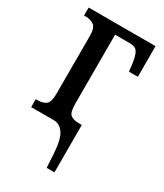

<svg xmlns="http://www.w3.org/2000/svg" viewBox="-187 -611 766 895"><g transform="rotate(30 195.5 -163.5)"><path d="M216 136Q211 58 190 29Q169 0 139 0H16V-43H26Q55 -43 71 -55.5Q87 -68 87 -111V-425Q87 -468 69 -480.5Q51 -493 26 -493H16V-536H376V-371H328L324 -407Q318 -452 307 -470Q296 -488 266 -488H186V-117Q186 -72 200 -59Q214 -46 247 -46H262V209H220Z"/></g></svg>

Font: Noto Serif ExtraCondensed Medium
Style: Regular
Weight: 500
Width: 2
Designer: Monotype Design Team
Foundry: Monotype Imaging Inc.
Version: Version 2.015